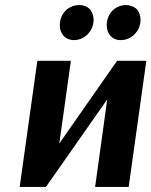

<svg xmlns="http://www.w3.org/2000/svg" viewBox="-20 -741 600 761"><path d="M245 -704Q267 -721 294 -721Q320 -721 337 -704Q351 -685 351 -663Q351 -626 322 -600Q300 -582 274 -582Q248 -582 231 -600Q217 -617 217 -641Q217 -678 245 -704ZM431 -704Q453 -721 479 -721Q504 -721 523 -704Q537 -685 537 -663Q537 -626 508 -600Q486 -582 459 -582Q432 -582 417 -600Q403 -617 403 -641Q403 -678 431 -704ZM560 -500 490 0H357L405 -347L162 0H58L128 -500H261L215 -172L444 -500Z"/></svg>

Font: Arsenal
Style: Bold Italic
Weight: 700
Italic angle: -9.10001°
Designer: Andrij Shevchenko
Foundry: Stairsfor
Version: Version 2.001;PS 002.001;hotconv 1.0.88;makeotf.lib2.5.64775